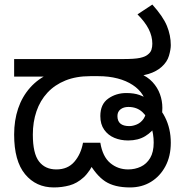

<svg xmlns="http://www.w3.org/2000/svg" viewBox="-20 -810 808 842"><path d="M216 12Q138 12 90 -46Q42 -104 42 -220Q42 -282 59.5 -334Q77 -386 112 -425.5Q147 -465 197 -487L212 -474H42V-551H518Q571 -551 593.5 -556Q616 -561 626 -569Q640 -579 644 -591.5Q648 -604 648 -618Q648 -651 632 -682.5Q616 -714 583 -747L648 -790Q695 -738 712 -696.5Q729 -655 729 -612Q729 -593 721 -565.5Q713 -538 688 -516Q678 -507 663.5 -499Q649 -491 631 -485.5Q613 -480 589 -477L592 -488Q627 -474 649 -450Q671 -426 681.5 -397Q692 -368 692 -337Q692 -319 689.5 -305Q687 -291 679 -275Q677 -271 672 -268Q667 -265 665 -261Q648 -232 617 -213Q586 -194 542 -194Q509 -194 481.5 -205.5Q454 -217 437 -241Q420 -265 420 -301Q420 -353 454.5 -377.5Q489 -402 534 -402Q568 -402 591.5 -393.5Q615 -385 633 -372Q678 -347 703.5 -296.5Q729 -246 729 -184Q729 -125 705.5 -81Q682 -37 642 -12.5Q602 12 550 12Q482 12 441.5 -14.5Q401 -41 366 -104L398 -109Q375 -58 346.5 -32Q318 -6 285 3Q252 12 216 12ZM227 -67Q277 -67 306 -100.5Q335 -134 344 -184H420Q430 -123 463.5 -95Q497 -67 542 -67Q572 -67 597.5 -79Q623 -91 638.5 -117Q654 -143 654 -185Q654 -223 642 -258.5Q630 -294 605.5 -317.5Q581 -341 543 -341Q522 -341 508.5 -330.5Q495 -320 495 -301Q495 -279 508 -268Q521 -257 547 -257Q563 -257 580.5 -264.5Q598 -272 610 -289.5Q622 -307 622 -337Q622 -367 606.5 -392.5Q591 -418 562.5 -437Q534 -456 495.5 -466Q457 -476 411 -476H376Q314 -476 267 -457Q220 -438 188 -403.5Q156 -369 140 -322Q124 -275 124 -220Q124 -137 151 -102Q178 -67 227 -67Z"/></svg>

Font: hexkannada15
Style: Book
Weight: 400
Designer: Jelle Bosma - Monotype Design Team
Foundry: Monotype Imaging Inc.
Version: Version 2.003